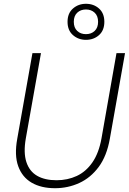

<svg xmlns="http://www.w3.org/2000/svg" viewBox="-20 -980 679 1012"><path d="M270 12Q197 12 147 -17Q97 -46 76 -104Q55 -162 71 -249L151 -700H196L116 -250Q103 -175 119 -126Q135 -77 175.5 -53.5Q216 -30 278 -30Q336 -30 384.5 -52.5Q433 -75 467 -124Q501 -173 515 -251L594 -700H639L559 -249Q543 -158 500.5 -100.5Q458 -43 398 -15.5Q338 12 270 12ZM433 -770Q393 -770 364.5 -795Q336 -820 336 -865Q336 -910 364.5 -935Q393 -960 433 -960Q474 -960 502 -935Q530 -910 530 -865Q530 -820 502 -795Q474 -770 433 -770ZM433 -800Q461 -800 479 -817Q497 -834 497 -865Q497 -896 479 -913Q461 -930 433 -930Q405 -930 387 -913Q369 -896 369 -865Q369 -834 387 -817Q405 -800 433 -800Z"/></svg>

Font: DM Sans 16pt ExtraLight
Style: Italic
Weight: 250
Italic angle: -10°
Version: Version 4.004;gftools[0.9.30]